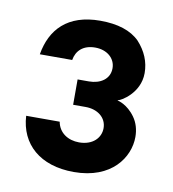

<svg xmlns="http://www.w3.org/2000/svg" viewBox="-54 -815 436 485"><g transform="rotate(10 163.5 -572.0)"><path d="M166 -378C263 -378 304 -440 304 -492C304 -511 299 -528 289 -542C269 -570 245 -575 244 -575V-576C251 -576 299 -603 299 -655C299 -684 288 -710 267 -733C245 -755 211 -766 166 -766C82 -766 41 -721 30 -656H113C117 -680 134 -697 165 -697C196 -697 217 -678 217 -653C217 -625 193 -610 164 -610H135V-545H167C198 -545 221 -527 221 -500C221 -475 201 -454 166 -454C138 -454 114 -469 109 -497H23C27 -425 79 -378 166 -378Z"/></g></svg>

Font: Be Vietnam
Style: Bold
Weight: 700
Designer: Gabriel Lam
Foundry: TypeRant
Version: Version 4.000